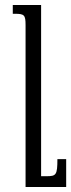

<svg xmlns="http://www.w3.org/2000/svg" viewBox="-20 -512 284 766"><path d="M244 123H209C209 186 204 191 166 191H144V-492H31V-457H40C77 -457 82 -452 82 -412V234H244Z"/></svg>

Font: Noto Serif Armenian ExtraCondensed
Style: Regular
Weight: 400
Width: 2
Designer: Monotype Design Team
Foundry: Monotype Imaging Inc.
Version: Version 2.008